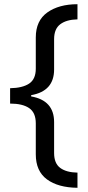

<svg xmlns="http://www.w3.org/2000/svg" viewBox="-20 -734 420 912"><path d="M348 158Q256 157 203 118Q150 79 150 -1V-148Q150 -199 118.5 -220.5Q87 -242 28 -242V-315Q87 -316 118.5 -337Q150 -358 150 -408V-556Q150 -636 205 -675Q260 -714 348 -714V-642Q296 -641 266.5 -619Q237 -597 237 -548V-404Q237 -301 128 -282V-276Q237 -257 237 -154V-7Q237 42 266 63.5Q295 85 348 86Z"/></svg>

Font: Noto Sans Tifinagh APT
Style: Regular
Weight: 400
Designer: JamraPatel
Foundry: JamraPatel LLC
Version: Version 2.006; ttfautohint (v1.8.4.7-5d5b)